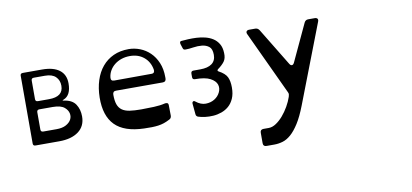

<svg xmlns="http://www.w3.org/2000/svg" viewBox="-76 -818 2927 1363"><g transform="rotate(-10 1388.0 -136.5)"><path d="M205 -249Q187 -249 187 -231V-107Q187 -89 205 -89H301Q343 -89 369.5 -103.5Q396 -118 407 -139Q418 -160 413 -183.5Q408 -207 386 -226Q360 -249 301 -249ZM205 -477Q187 -477 187 -459V-326Q187 -308 205 -308H285Q388 -308 388 -387Q388 -427 362.5 -452Q337 -477 285 -477ZM116 -507Q116 -524 134 -524H273Q354 -524 397.5 -491Q441 -458 441 -395Q441 -308 386 -287Q371 -281 386 -280Q446 -272 470.5 -235Q495 -198 495 -147Q495 -77 444 -39Q393 -1 305 -1H134Q116 -1 116 -18Z M1033 -359Q1046 -359 1051 -366.5Q1056 -374 1054 -386Q1044 -443 1003.5 -476.5Q963 -510 903 -510Q870 -510 842 -500.5Q814 -491 792.5 -474Q771 -457 757.5 -434Q744 -411 741 -384Q738 -358 764 -358ZM1125 -310Q1125 -285 1101 -285H764Q740 -285 740 -260Q740 -216 749.5 -189.5Q759 -163 780 -148Q801 -133 834.5 -128Q868 -123 917 -123Q962 -123 1009 -125Q1056 -127 1087 -135Q1099 -138 1107 -134.5Q1115 -131 1115 -117L1116 -44Q1116 -23 1098 -16Q1077 -5 1057.5 1.5Q1038 8 1016.5 11Q995 14 970 14.5Q945 15 914 14Q772 10 705.5 -57.5Q639 -125 641 -257Q642 -324 660 -380Q678 -436 711.5 -476Q745 -516 793 -538Q841 -560 903 -560Q944 -560 984 -544.5Q1024 -529 1055.5 -498.5Q1087 -468 1106 -423Q1125 -378 1125 -319Z M1505 -293Q1550 -269 1564 -240Q1578 -211 1578 -165Q1578 -118 1563.5 -85.5Q1549 -53 1526 -33Q1503 -13 1473.5 -2.5Q1444 8 1413.5 10Q1383 12 1355 8.5Q1327 5 1306 -2Q1291 -7 1290 -23L1283 -99Q1282 -110 1289 -114.5Q1296 -119 1304 -112Q1340 -83 1376 -83.5Q1412 -84 1439.5 -101Q1467 -118 1480.5 -146.5Q1494 -175 1485 -202Q1476 -229 1439.5 -248.5Q1403 -268 1330 -268Q1312 -268 1312 -286V-311Q1312 -330 1330 -330H1379Q1434 -330 1463 -351.5Q1492 -373 1492 -415Q1492 -458 1471 -474.5Q1450 -491 1420 -494Q1390 -497 1357.5 -492Q1325 -487 1302 -487Q1292 -487 1288 -490Q1284 -493 1281 -503L1272 -531Q1270 -539 1271.5 -545Q1273 -551 1281 -552Q1302 -554 1331 -555.5Q1360 -557 1391.5 -555.5Q1423 -554 1453.5 -546.5Q1484 -539 1508.5 -523.5Q1533 -508 1549 -481.5Q1565 -455 1566 -415Q1568 -377 1551.5 -354.5Q1535 -332 1503 -309Q1493 -299 1505 -293Z M2043 49Q2014 124 1984.5 170.5Q1955 217 1925.5 243Q1896 269 1865.5 278Q1835 287 1805 287H1748Q1724 287 1724 263V188Q1724 164 1748 164H1786Q1812 164 1839 146Q1866 128 1890 100Q1914 72 1933.5 38Q1953 4 1964 -29Q1966 -36 1967.5 -44.5Q1969 -53 1964 -62L1751 -518Q1745 -531 1750.5 -539Q1756 -547 1770 -547H1814Q1832 -547 1843 -530L2008 -259Q2016 -246 2025.5 -246.5Q2035 -247 2042 -261L2167 -529Q2176 -547 2195 -547H2242Q2256 -547 2261.5 -539.5Q2267 -532 2262 -519Z"/></g></svg>

Font: OpenDyslexic 3
Style: Regular
Weight: 400
Designer: Abelardo Gonzalez
Version: Version 1.000;PS 001.001;hotconv 1.0.56